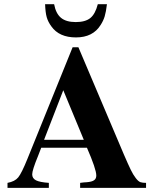

<svg xmlns="http://www.w3.org/2000/svg" viewBox="-20 -903 762 923"><path d="M682.1 -23.9V0H365.2V-23.9Q386.7 -26.9 396 -26.9Q421.4 -28.8 432.1 -36.4Q442.9 -43.9 442.9 -59.1Q442.9 -89.8 397.9 -192.9H178.2L163.1 -153.8Q134.8 -85 134.8 -64.9Q134.8 -45.4 153.1 -36.1Q171.4 -26.9 214.8 -23.9V0H16.1V-23.9Q51.3 -30.3 67.6 -50.3Q84 -70.3 111.8 -139.2L329.1 -675.8H356.9L575.2 -161.1Q596.7 -111.3 608.4 -87.2Q620.1 -63 632.6 -46.9Q645 -30.8 655 -27.3Q665 -23.9 682.1 -23.9ZM191.9 -231H382.8L284.2 -469.2ZM450.2 -882.8H494.1Q489.7 -845.7 483.2 -824.2Q476.6 -802.7 463.9 -783.2Q426.8 -723.1 345.2 -723.1Q264.6 -723.1 227.1 -775.9Q210.9 -797.9 204.6 -820.3Q198.2 -842.8 196.8 -882.8H240.2Q248.5 -837.9 273.2 -817.4Q297.9 -796.9 344.2 -796.9Q390.1 -796.9 414.1 -816.2Q438 -835.4 450.2 -882.8Z"/></svg>

Font: Accordance
Style: Bold
Weight: 700
Version: Version 1.2 (build January 31, 2020) Miklal Software Solutio